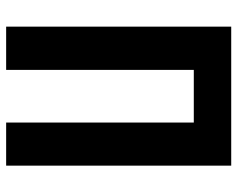

<svg xmlns="http://www.w3.org/2000/svg" viewBox="-92 -662 754 609"><g transform="rotate(90 284.5 -357.0)"><path d="M64 0V-713.9H504.9V0H368.2V-595.2H201.2V0Z"/></g></svg>

Font: Open Sans Condensed
Style: Regular
Weight: 400
Width: 3
Designer: Monotype Design Team
Foundry: Monotype Imaging Inc.
Version: Version 3.000